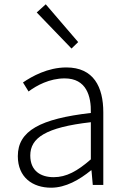

<svg xmlns="http://www.w3.org/2000/svg" viewBox="-20 -861 587 894"><path d="M218 13C286 13 350 -24 404 -68H406L412 0H461V-338C461 -456 416 -547 289 -547C202 -547 128 -505 87 -477L113 -435C150 -463 211 -496 281 -496C382 -496 405 -414 403 -335C168 -308 63 -252 63 -134C63 -35 132 13 218 13ZM230 -36C171 -36 121 -64 121 -137C121 -219 193 -268 403 -292V-119C340 -64 289 -36 230 -36ZM313 -635 344 -665 193 -841 151 -803Z"/></svg>

Font: Genne Gothic Light
Style: Regular
Weight: 300
Designer: Ryoko NISHIZUKA (kana & ideographs); Paul D. Hunt (Latin, Greek & Cyrillic); Wenlong ZHANG (bopomofo); Sandoll Communica
Foundry: Adobe Systems Incorporated
Version: Version 1.004;PS 1.004;hotconv 16.6.51;makeotf.lib2.5.65220